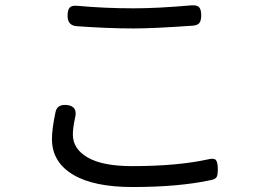

<svg xmlns="http://www.w3.org/2000/svg" viewBox="-20 -712 1040 745"><path d="M726.6 -612.3Q576.2 -601.6 499 -601.6Q398.4 -601.6 277.3 -610.4Q242.2 -613.3 242.2 -650.4Q242.2 -672.9 250 -682.1Q257.8 -691.4 279.3 -689.5Q386.7 -679.7 499 -679.7Q591.8 -679.7 724.6 -691.4Q745.1 -692.4 752.9 -683.6Q760.7 -674.8 760.7 -652.3Q760.7 -631.8 753.4 -622.6Q746.1 -613.3 726.6 -612.3ZM263.7 -34.2Q181.6 -83 181.6 -172.9Q181.6 -211.9 195.3 -276.4Q201.2 -307.6 238.3 -304.7Q282.2 -300.8 271.5 -255.9Q262.7 -215.8 262.7 -190.4Q262.7 -133.8 320.8 -100.6Q378.9 -67.4 492.2 -67.4Q668.9 -67.4 788.1 -93.8Q810.5 -99.6 817.9 -90.8Q825.2 -82 825.2 -54.7Q825.2 -35.2 821.3 -26.4Q817.4 -17.6 800.8 -13.7Q675.8 13.7 494.1 13.7Q343.8 13.7 263.7 -34.2Z"/></svg>

Font: GenSenMaruGothic TW TTF Regular
Style: Regular
Weight: 400
Version: Version 1.301